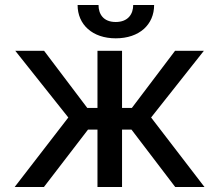

<svg xmlns="http://www.w3.org/2000/svg" viewBox="-20 -749 878 769"><path d="M155.9 0 332.4 -229.8H370.4V0H468.8V-229.8H506.7L681.8 0H799L585.2 -278.4L796.5 -545.5H681.1L508.2 -316.8H468.8V-545.5H370.4V-316.8H329.5L156.6 -545.5H41.2L253.6 -278.4L38.7 0ZM513.5 -729C513.5 -693.2 493.3 -660.9 443.5 -660.9C393.5 -660.9 374.6 -693.2 374.6 -729H290.8C290.8 -650.6 350.1 -595.5 443.5 -595.5C538.4 -595.5 597.3 -650.6 597.3 -729Z"/></svg>

Font: Inter 465
Style: Regular
Weight: 400
Designer: Rasmus Andersson
Foundry: rsms
Version: Version 3.019;Glyphs 3.1.2 (3151)